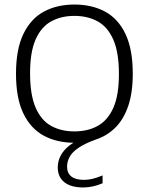

<svg xmlns="http://www.w3.org/2000/svg" viewBox="-20 -622 656 846"><path d="M346.5 204Q292.5 204 263.5 180.8Q234.5 157.5 234.5 116Q234.5 92 244 70.5Q253.5 49 273.2 30Q293 11 325 -4.5L327 7H308Q230.5 7 172.8 -24.2Q115 -55.5 82.8 -122.5Q50.5 -189.5 50.5 -297Q50.5 -405 83 -472.2Q115.5 -539.5 173.2 -570.8Q231 -602 308 -602Q385 -602 443 -570.8Q501 -539.5 533 -472Q565 -404.5 565 -297Q565 -213.5 545 -155Q525 -96.5 488.8 -60.2Q452.5 -24 403 -7.5Q351.5 11 323.8 30.8Q296 50.5 285.8 71Q275.5 91.5 275.5 112Q275.5 140.5 294.2 155.5Q313 170.5 349.5 170.5Q368.5 170.5 387.5 166Q406.5 161.5 432 151V185.5Q411 194.5 389.8 199.2Q368.5 204 346.5 204ZM308 -43Q367 -43 411 -67.5Q455 -92 479.5 -147.2Q504 -202.5 504 -295.5Q504 -390.5 479.5 -446.8Q455 -503 410.8 -527.5Q366.5 -552 308 -552Q249 -552 205 -527.5Q161 -503 136.8 -447.8Q112.5 -392.5 112.5 -299.5Q112.5 -204.5 136.8 -148.2Q161 -92 205 -67.5Q249 -43 308 -43Z"/></svg>

Font: Encode Sans SC Light
Style: Regular
Weight: 300
Version: Version 3.002